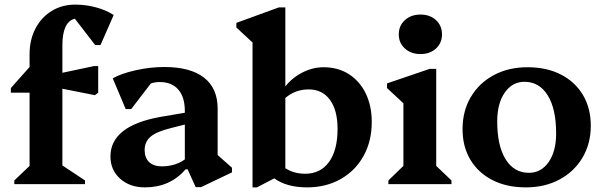

<svg xmlns="http://www.w3.org/2000/svg" viewBox="-20 -797 2615 831"><path d="M42 0V-16L108 -79V-396H27V-416L108 -507V-562Q108 -625 133.5 -673.5Q159 -722 203.5 -749.5Q248 -777 306 -777Q352 -777 396 -765Q440 -753 472 -732L415 -602H392L304 -716Q250 -703 250 -600V-482L387 -511H405V-396L391 -385L250 -413V-81L348 -16V0Z M607 14Q542 14 500 -23.5Q458 -61 458 -120Q458 -252 674 -291L780 -309V-316Q780 -377 751.5 -409.5Q723 -442 671 -442Q652 -442 633 -436L548 -325H524L468 -458Q505 -479 567.5 -493Q630 -507 691 -507Q804 -507 863 -461Q922 -415 922 -327V-126L984 -71V-51L850 13H827L792 -64H783Q716 14 607 14ZM606 -148Q606 -114 625.5 -95.5Q645 -77 680 -77Q738 -77 780 -107V-258L721 -243Q659 -228 632.5 -206Q606 -184 606 -148Z M1073 14V-613L1003 -678V-698L1187 -765H1215V-423Q1245 -461 1289.5 -483.5Q1334 -506 1380 -506Q1443 -506 1490 -476Q1537 -446 1563 -392.5Q1589 -339 1589 -269Q1589 -186 1553.5 -122Q1518 -58 1454.5 -22Q1391 14 1309 14Q1221 14 1167 -25L1092 14ZM1316 -410Q1258 -410 1215 -373V-69Q1252 -45 1301 -45Q1367 -45 1404 -96Q1441 -147 1441 -239Q1441 -320 1408 -365Q1375 -410 1316 -410Z M1661 0V-16L1726 -79V-350L1655 -416V-436L1840 -499H1868V-79L1934 -16V0ZM1800 -563Q1759 -563 1732.5 -587Q1706 -611 1706 -648Q1706 -686 1732.5 -710Q1759 -734 1800 -734Q1841 -734 1867 -710Q1893 -686 1893 -648Q1893 -611 1867 -587Q1841 -563 1800 -563Z M2256 14Q2173 14 2111.5 -17.5Q2050 -49 2016 -105.5Q1982 -162 1982 -238Q1982 -317 2018 -377.5Q2054 -438 2117.5 -472Q2181 -506 2263 -506Q2346 -506 2407.5 -474.5Q2469 -443 2503 -386Q2537 -329 2537 -253Q2537 -175 2501 -114.5Q2465 -54 2401.5 -20Q2338 14 2256 14ZM2269 -49Q2322 -49 2354.5 -95.5Q2387 -142 2387 -219Q2387 -326 2350.5 -384.5Q2314 -443 2250 -443Q2197 -443 2164.5 -396Q2132 -349 2132 -272Q2132 -166 2168.5 -107.5Q2205 -49 2269 -49Z"/></svg>

Font: Platypi SemiBold
Style: Regular
Weight: 600
Designer: David Sargent
Foundry: Bolt Cutter Type
Version: Version 1.200; ttfautohint (v1.8.4.7-5d5b)